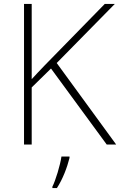

<svg xmlns="http://www.w3.org/2000/svg" viewBox="-20 -734 610 975"><path d="M570 0 268 -414 563 -714H512L206 -401C183 -377 161 -354 141 -332V-714H102V0H141V-290L239 -386L522 0ZM333 68V61H292C286 104 262 183 246 214V221H269C299 175 321 116 333 68Z"/></svg>

Font: Noto Sans Georgian ExtraLight
Style: Regular
Weight: 200
Designer: Monotype Design Team, Akaki Razmadze
Foundry: Google LLC
Version: Version 2.005